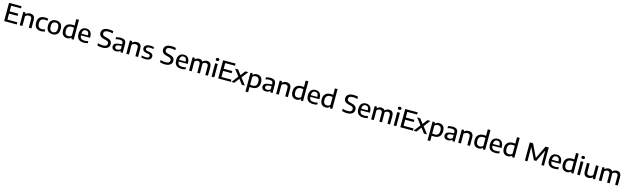

<svg xmlns="http://www.w3.org/2000/svg" viewBox="270 -4060 24537 7532"><g transform="rotate(15 12538.0 -294.0)"><path d="M85 0V-740H592.5V-652H194V-423.5H542.5V-335H194V-88H597.5V0Z M717 0V-544H806.5L814 -484.5H820Q893 -552.5 1000.5 -552.5Q1057 -552.5 1100.8 -531.5Q1144.5 -510.5 1169 -464.5Q1193.5 -418.5 1193.5 -342.5V0H1085.5V-337.5Q1085.5 -405 1055.2 -432Q1025 -459 972.5 -459Q935.5 -459 895 -444Q854.5 -429 825 -394V0Z M1582 10Q1451.5 10 1381.2 -59Q1311 -128 1311 -271.5Q1311 -414.5 1385.5 -483.5Q1460 -552.5 1600 -552.5Q1669.5 -552.5 1726 -537V-450Q1696.5 -456.5 1668.8 -460.2Q1641 -464 1611.5 -464Q1515 -464 1468.8 -419.2Q1422.5 -374.5 1422.5 -273Q1422.5 -169 1466.5 -123.8Q1510.5 -78.5 1595.5 -78.5Q1624.5 -78.5 1655.5 -83.8Q1686.5 -89 1726 -101V-13.5Q1658.5 10 1582 10Z M2050 10Q1932.5 10 1862 -58.8Q1791.5 -127.5 1791.5 -271.5Q1791.5 -414.5 1861 -483.5Q1930.5 -552.5 2050 -552.5Q2169.5 -552.5 2238.8 -484Q2308 -415.5 2308 -272Q2308 -129 2237.2 -59.5Q2166.5 10 2050 10ZM2050 -75.5Q2119 -75.5 2159 -119.2Q2199 -163 2199 -271Q2199 -380 2159 -423.5Q2119 -467 2050 -467Q1980.5 -467 1940.5 -423.8Q1900.5 -380.5 1900.5 -272.5Q1900.5 -163.5 1940.5 -119.5Q1980.5 -75.5 2050 -75.5Z M2641.5 9Q2576 9 2523.2 -18.2Q2470.5 -45.5 2439.5 -105Q2408.5 -164.5 2408.5 -260.5Q2408.5 -405 2484.2 -479Q2560 -553 2703 -553Q2728.5 -553 2753.5 -550.5Q2778.5 -548 2799 -545V-808H2907.5V0H2816L2809.5 -59.5H2803.5Q2775.5 -28.5 2734.2 -9.8Q2693 9 2641.5 9ZM2668 -80.5Q2704 -80.5 2739 -94.5Q2774 -108.5 2799 -141V-457.5Q2780 -462 2755.2 -465Q2730.5 -468 2705.5 -468Q2611 -468 2564.2 -420.5Q2517.5 -373 2517.5 -269Q2517.5 -198.5 2536.2 -157.2Q2555 -116 2589 -98.2Q2623 -80.5 2668 -80.5Z M3318.5 10Q3175.5 10 3103.5 -57.2Q3031.5 -124.5 3031.5 -271.5Q3031.5 -410 3096.2 -481.2Q3161 -552.5 3276 -552.5Q3388 -552.5 3448 -480.8Q3508 -409 3508 -268.5V-239H3140Q3143.5 -149.5 3189.5 -111.2Q3235.5 -73 3333.5 -73Q3367 -73 3403.8 -78.5Q3440.5 -84 3479 -94.5V-11.5Q3435.5 -0.5 3396.2 4.8Q3357 10 3318.5 10ZM3274.5 -480Q3212 -480 3177 -439.8Q3142 -399.5 3139.5 -306H3406Q3404 -399 3370.5 -439.5Q3337 -480 3274.5 -480Z M4069 9.5Q4016.5 9.5 3964 1.2Q3911.5 -7 3864.5 -22.5V-113.5Q3914.5 -96.5 3969 -88.2Q4023.5 -80 4070 -80Q4162.5 -80 4204.5 -111.2Q4246.5 -142.5 4246.5 -201Q4246.5 -250.5 4214.5 -276.5Q4182.5 -302.5 4104 -320.5L4056.5 -331Q3950.5 -354.5 3900.8 -404.5Q3851 -454.5 3851 -537Q3851 -636 3923.8 -692.8Q3996.5 -749.5 4142 -749.5Q4191 -749.5 4237.2 -743.2Q4283.5 -737 4321.5 -725.5V-634.5Q4239.5 -660 4145 -660Q4047.5 -660 4004.2 -628.8Q3961 -597.5 3961 -542Q3961 -494 3989.2 -467.8Q4017.5 -441.5 4090.5 -424.5L4138 -414Q4253.5 -388.5 4305 -338.5Q4356.5 -288.5 4356.5 -207Q4356.5 -104.5 4280.8 -47.5Q4205 9.5 4069 9.5Z M4630 9Q4544.5 9 4497.8 -32.2Q4451 -73.5 4451 -142Q4451 -214.5 4502.2 -255Q4553.5 -295.5 4668 -305.5L4792.5 -318V-348Q4792.5 -418.5 4757 -443.8Q4721.5 -469 4647.5 -469Q4614 -469 4572.5 -463Q4531 -457 4490.5 -444V-527Q4529.5 -540 4576 -546.2Q4622.5 -552.5 4663.5 -552.5Q4742.5 -552.5 4794.5 -533Q4846.5 -513.5 4872.5 -467.5Q4898.5 -421.5 4898.5 -341.5V0H4808L4800.5 -58.5H4794.5Q4766.5 -26 4723 -8.5Q4679.5 9 4630 9ZM4559.5 -151.5Q4559.5 -112 4584.2 -90Q4609 -68 4660 -68Q4695 -68 4729.8 -81.5Q4764.5 -95 4792.5 -124.5V-252.5L4676.5 -241Q4613.5 -234 4586.5 -212Q4559.5 -190 4559.5 -151.5Z M5045 0V-544H5134.5L5142 -484.5H5148Q5221 -552.5 5328.5 -552.5Q5385 -552.5 5428.8 -531.5Q5472.5 -510.5 5497 -464.5Q5521.5 -418.5 5521.5 -342.5V0H5413.5V-337.5Q5413.5 -405 5383.2 -432Q5353 -459 5300.5 -459Q5263.5 -459 5223 -444Q5182.5 -429 5153 -394V0Z M5821 10Q5725 10 5648.5 -13.5V-94Q5692 -81.5 5734.5 -75.8Q5777 -70 5820.5 -70Q5892 -70 5922.2 -91Q5952.5 -112 5952.5 -149.5Q5952.5 -180.5 5935.5 -197.2Q5918.5 -214 5875 -222.5L5787.5 -237.5Q5706.5 -252 5672 -290Q5637.5 -328 5637.5 -388.5Q5637.5 -461 5696 -506.8Q5754.5 -552.5 5880.5 -552.5Q5959 -552.5 6025.5 -534V-453.5Q5956.5 -472.5 5882 -472.5Q5800.5 -472.5 5770.8 -449.2Q5741 -426 5741 -392.5Q5741 -365.5 5756.8 -347Q5772.5 -328.5 5816 -320.5L5903.5 -305Q5981.5 -291 6018.8 -256Q6056 -221 6056 -155Q6056 -78.5 5996.5 -34.2Q5937 10 5821 10Z M6612.5 9.5Q6560 9.5 6507.5 1.2Q6455 -7 6408 -22.5V-113.5Q6458 -96.5 6512.5 -88.2Q6567 -80 6613.5 -80Q6706 -80 6748 -111.2Q6790 -142.5 6790 -201Q6790 -250.5 6758 -276.5Q6726 -302.5 6647.5 -320.5L6600 -331Q6494 -354.5 6444.2 -404.5Q6394.5 -454.5 6394.5 -537Q6394.5 -636 6467.2 -692.8Q6540 -749.5 6685.5 -749.5Q6734.5 -749.5 6780.8 -743.2Q6827 -737 6865 -725.5V-634.5Q6783 -660 6688.5 -660Q6591 -660 6547.8 -628.8Q6504.5 -597.5 6504.5 -542Q6504.5 -494 6532.8 -467.8Q6561 -441.5 6634 -424.5L6681.5 -414Q6797 -388.5 6848.5 -338.5Q6900 -288.5 6900 -207Q6900 -104.5 6824.2 -47.5Q6748.5 9.5 6612.5 9.5Z M7286.5 10Q7143.5 10 7071.5 -57.2Q6999.5 -124.5 6999.5 -271.5Q6999.5 -410 7064.2 -481.2Q7129 -552.5 7244 -552.5Q7356 -552.5 7416 -480.8Q7476 -409 7476 -268.5V-239H7108Q7111.5 -149.5 7157.5 -111.2Q7203.5 -73 7301.5 -73Q7335 -73 7371.8 -78.5Q7408.5 -84 7447 -94.5V-11.5Q7403.5 -0.5 7364.2 4.8Q7325 10 7286.5 10ZM7242.5 -480Q7180 -480 7145 -439.8Q7110 -399.5 7107.5 -306H7374Q7372 -399 7338.5 -439.5Q7305 -480 7242.5 -480Z M7592.5 0V-544H7682L7689.5 -484H7695.5Q7760.5 -552.5 7860 -552.5Q7907.5 -552.5 7945 -534.5Q7982.5 -516.5 8005 -476Q8045.5 -518 8091.8 -535.2Q8138 -552.5 8181.5 -552.5Q8234.5 -552.5 8275.2 -531.8Q8316 -511 8339 -465Q8362 -419 8362 -343.5V0H8254.5V-338.5Q8254.5 -406 8226.5 -432.5Q8198.5 -459 8154 -459Q8122 -459 8088.5 -445.2Q8055 -431.5 8029 -399Q8032.5 -374.5 8032.5 -346V0H7926.5V-338.5Q7926.5 -406 7900 -432.5Q7873.5 -459 7829 -459Q7795 -459 7760.2 -443Q7725.5 -427 7700.5 -392.5V0Z M8509 0V-544H8617V0ZM8563 -650Q8492 -650 8492 -710Q8492 -739 8510 -755Q8528 -771 8563 -771Q8598 -771 8616 -755Q8634 -739 8634 -710Q8634 -650 8563 -650Z M8778.5 0V-740H9286V-652H8887.5V-423.5H9236V-335H8887.5V-88H9291V0Z M9313.5 0 9522.5 -274 9317.5 -544H9440L9588 -349.5L9735.5 -544H9854.5L9650 -275.5L9860.5 0H9737.5L9585.5 -200.5L9433.5 0Z M9943.5 220V-544H10034.5L10042 -483.5H10047.5Q10075 -515 10116.5 -533.8Q10158 -552.5 10209.5 -552.5Q10273.5 -552.5 10326.5 -525.5Q10379.5 -498.5 10411 -439.2Q10442.5 -380 10442.5 -282.5Q10442.5 -138 10367 -64.2Q10291.5 9.5 10148 9.5Q10122 9.5 10097.2 7.2Q10072.5 5 10051.5 2.5V220ZM10145.5 -75Q10240 -75 10286.8 -122.5Q10333.5 -170 10333.5 -274Q10333.5 -345.5 10314 -386.8Q10294.5 -428 10260.5 -445.2Q10226.5 -462.5 10182.5 -462.5Q10146.5 -462.5 10111.8 -448.5Q10077 -434.5 10051.5 -402V-85.5Q10070.5 -81 10095.5 -78Q10120.5 -75 10145.5 -75Z M10715.5 9Q10630 9 10583.2 -32.2Q10536.5 -73.5 10536.5 -142Q10536.5 -214.5 10587.8 -255Q10639 -295.5 10753.5 -305.5L10878 -318V-348Q10878 -418.5 10842.5 -443.8Q10807 -469 10733 -469Q10699.5 -469 10658 -463Q10616.5 -457 10576 -444V-527Q10615 -540 10661.5 -546.2Q10708 -552.5 10749 -552.5Q10828 -552.5 10880 -533Q10932 -513.5 10958 -467.5Q10984 -421.5 10984 -341.5V0H10893.5L10886 -58.5H10880Q10852 -26 10808.5 -8.5Q10765 9 10715.5 9ZM10645 -151.5Q10645 -112 10669.8 -90Q10694.5 -68 10745.5 -68Q10780.5 -68 10815.2 -81.5Q10850 -95 10878 -124.5V-252.5L10762 -241Q10699 -234 10672 -212Q10645 -190 10645 -151.5Z M11130.5 0V-544H11220L11227.5 -484.5H11233.5Q11306.5 -552.5 11414 -552.5Q11470.5 -552.5 11514.2 -531.5Q11558 -510.5 11582.5 -464.5Q11607 -418.5 11607 -342.5V0H11499V-337.5Q11499 -405 11468.8 -432Q11438.5 -459 11386 -459Q11349 -459 11308.5 -444Q11268 -429 11238.5 -394V0Z M11957.5 9Q11892 9 11839.2 -18.2Q11786.5 -45.5 11755.5 -105Q11724.5 -164.5 11724.5 -260.5Q11724.5 -405 11800.2 -479Q11876 -553 12019 -553Q12044.5 -553 12069.5 -550.5Q12094.5 -548 12115 -545V-808H12223.5V0H12132L12125.5 -59.5H12119.5Q12091.5 -28.5 12050.2 -9.8Q12009 9 11957.5 9ZM11984 -80.5Q12020 -80.5 12055 -94.5Q12090 -108.5 12115 -141V-457.5Q12096 -462 12071.2 -465Q12046.5 -468 12021.5 -468Q11927 -468 11880.2 -420.5Q11833.5 -373 11833.5 -269Q11833.5 -198.5 11852.2 -157.2Q11871 -116 11905 -98.2Q11939 -80.5 11984 -80.5Z M12634.5 10Q12491.5 10 12419.5 -57.2Q12347.5 -124.5 12347.5 -271.5Q12347.5 -410 12412.2 -481.2Q12477 -552.5 12592 -552.5Q12704 -552.5 12764 -480.8Q12824 -409 12824 -268.5V-239H12456Q12459.5 -149.5 12505.5 -111.2Q12551.5 -73 12649.5 -73Q12683 -73 12719.8 -78.5Q12756.5 -84 12795 -94.5V-11.5Q12751.5 -0.5 12712.2 4.8Q12673 10 12634.5 10ZM12590.5 -480Q12528 -480 12493 -439.8Q12458 -399.5 12455.5 -306H12722Q12720 -399 12686.5 -439.5Q12653 -480 12590.5 -480Z M13144.5 9Q13079 9 13026.2 -18.2Q12973.5 -45.5 12942.5 -105Q12911.5 -164.5 12911.5 -260.5Q12911.5 -405 12987.2 -479Q13063 -553 13206 -553Q13231.5 -553 13256.5 -550.5Q13281.5 -548 13302 -545V-808H13410.5V0H13319L13312.5 -59.5H13306.5Q13278.5 -28.5 13237.2 -9.8Q13196 9 13144.5 9ZM13171 -80.5Q13207 -80.5 13242 -94.5Q13277 -108.5 13302 -141V-457.5Q13283 -462 13258.2 -465Q13233.5 -468 13208.5 -468Q13114 -468 13067.2 -420.5Q13020.5 -373 13020.5 -269Q13020.5 -198.5 13039.2 -157.2Q13058 -116 13092 -98.2Q13126 -80.5 13171 -80.5Z M14008 9.5Q13955.5 9.5 13903 1.2Q13850.5 -7 13803.5 -22.5V-113.5Q13853.5 -96.5 13908 -88.2Q13962.5 -80 14009 -80Q14101.5 -80 14143.5 -111.2Q14185.5 -142.5 14185.5 -201Q14185.5 -250.5 14153.5 -276.5Q14121.5 -302.5 14043 -320.5L13995.5 -331Q13889.5 -354.5 13839.8 -404.5Q13790 -454.5 13790 -537Q13790 -636 13862.8 -692.8Q13935.5 -749.5 14081 -749.5Q14130 -749.5 14176.2 -743.2Q14222.5 -737 14260.5 -725.5V-634.5Q14178.5 -660 14084 -660Q13986.5 -660 13943.2 -628.8Q13900 -597.5 13900 -542Q13900 -494 13928.2 -467.8Q13956.5 -441.5 14029.5 -424.5L14077 -414Q14192.5 -388.5 14244 -338.5Q14295.5 -288.5 14295.5 -207Q14295.5 -104.5 14219.8 -47.5Q14144 9.5 14008 9.5Z M14682 10Q14539 10 14467 -57.2Q14395 -124.5 14395 -271.5Q14395 -410 14459.8 -481.2Q14524.5 -552.5 14639.5 -552.5Q14751.5 -552.5 14811.5 -480.8Q14871.5 -409 14871.5 -268.5V-239H14503.5Q14507 -149.5 14553 -111.2Q14599 -73 14697 -73Q14730.5 -73 14767.2 -78.5Q14804 -84 14842.5 -94.5V-11.5Q14799 -0.5 14759.8 4.8Q14720.5 10 14682 10ZM14638 -480Q14575.5 -480 14540.5 -439.8Q14505.5 -399.5 14503 -306H14769.5Q14767.5 -399 14734 -439.5Q14700.5 -480 14638 -480Z M14988 0V-544H15077.5L15085 -484H15091Q15156 -552.5 15255.5 -552.5Q15303 -552.5 15340.5 -534.5Q15378 -516.5 15400.5 -476Q15441 -518 15487.2 -535.2Q15533.5 -552.5 15577 -552.5Q15630 -552.5 15670.8 -531.8Q15711.5 -511 15734.5 -465Q15757.5 -419 15757.5 -343.5V0H15650V-338.5Q15650 -406 15622 -432.5Q15594 -459 15549.5 -459Q15517.5 -459 15484 -445.2Q15450.5 -431.5 15424.5 -399Q15428 -374.5 15428 -346V0H15322V-338.5Q15322 -406 15295.5 -432.5Q15269 -459 15224.5 -459Q15190.5 -459 15155.8 -443Q15121 -427 15096 -392.5V0Z M15904.5 0V-544H16012.5V0ZM15958.5 -650Q15887.5 -650 15887.5 -710Q15887.5 -739 15905.5 -755Q15923.5 -771 15958.5 -771Q15993.5 -771 16011.5 -755Q16029.5 -739 16029.5 -710Q16029.5 -650 15958.5 -650Z M16174 0V-740H16681.5V-652H16283V-423.5H16631.5V-335H16283V-88H16686.5V0Z M16709 0 16918 -274 16713 -544H16835.5L16983.5 -349.5L17131 -544H17250L17045.5 -275.5L17256 0H17133L16981 -200.5L16829 0Z M17339 220V-544H17430L17437.5 -483.5H17443Q17470.5 -515 17512 -533.8Q17553.5 -552.5 17605 -552.5Q17669 -552.5 17722 -525.5Q17775 -498.5 17806.5 -439.2Q17838 -380 17838 -282.5Q17838 -138 17762.5 -64.2Q17687 9.5 17543.5 9.5Q17517.5 9.5 17492.8 7.2Q17468 5 17447 2.5V220ZM17541 -75Q17635.5 -75 17682.2 -122.5Q17729 -170 17729 -274Q17729 -345.5 17709.5 -386.8Q17690 -428 17656 -445.2Q17622 -462.5 17578 -462.5Q17542 -462.5 17507.2 -448.5Q17472.5 -434.5 17447 -402V-85.5Q17466 -81 17491 -78Q17516 -75 17541 -75Z M18111 9Q18025.5 9 17978.8 -32.2Q17932 -73.5 17932 -142Q17932 -214.5 17983.2 -255Q18034.5 -295.5 18149 -305.5L18273.5 -318V-348Q18273.5 -418.5 18238 -443.8Q18202.5 -469 18128.5 -469Q18095 -469 18053.5 -463Q18012 -457 17971.5 -444V-527Q18010.5 -540 18057 -546.2Q18103.5 -552.5 18144.5 -552.5Q18223.5 -552.5 18275.5 -533Q18327.5 -513.5 18353.5 -467.5Q18379.5 -421.5 18379.5 -341.5V0H18289L18281.5 -58.5H18275.5Q18247.5 -26 18204 -8.5Q18160.5 9 18111 9ZM18040.5 -151.5Q18040.5 -112 18065.2 -90Q18090 -68 18141 -68Q18176 -68 18210.8 -81.5Q18245.5 -95 18273.5 -124.5V-252.5L18157.5 -241Q18094.5 -234 18067.5 -212Q18040.5 -190 18040.5 -151.5Z M18526 0V-544H18615.5L18623 -484.5H18629Q18702 -552.5 18809.5 -552.5Q18866 -552.5 18909.8 -531.5Q18953.5 -510.5 18978 -464.5Q19002.5 -418.5 19002.5 -342.5V0H18894.5V-337.5Q18894.5 -405 18864.2 -432Q18834 -459 18781.5 -459Q18744.5 -459 18704 -444Q18663.5 -429 18634 -394V0Z M19353 9Q19287.5 9 19234.8 -18.2Q19182 -45.5 19151 -105Q19120 -164.5 19120 -260.5Q19120 -405 19195.8 -479Q19271.5 -553 19414.5 -553Q19440 -553 19465 -550.5Q19490 -548 19510.5 -545V-808H19619V0H19527.5L19521 -59.5H19515Q19487 -28.5 19445.8 -9.8Q19404.5 9 19353 9ZM19379.5 -80.5Q19415.5 -80.5 19450.5 -94.5Q19485.5 -108.5 19510.5 -141V-457.5Q19491.5 -462 19466.8 -465Q19442 -468 19417 -468Q19322.5 -468 19275.8 -420.5Q19229 -373 19229 -269Q19229 -198.5 19247.8 -157.2Q19266.5 -116 19300.5 -98.2Q19334.5 -80.5 19379.5 -80.5Z M20030 10Q19887 10 19815 -57.2Q19743 -124.5 19743 -271.5Q19743 -410 19807.8 -481.2Q19872.5 -552.5 19987.5 -552.5Q20099.5 -552.5 20159.5 -480.8Q20219.5 -409 20219.5 -268.5V-239H19851.5Q19855 -149.5 19901 -111.2Q19947 -73 20045 -73Q20078.5 -73 20115.2 -78.5Q20152 -84 20190.5 -94.5V-11.5Q20147 -0.5 20107.8 4.8Q20068.5 10 20030 10ZM19986 -480Q19923.5 -480 19888.5 -439.8Q19853.5 -399.5 19851 -306H20117.5Q20115.5 -399 20082 -439.5Q20048.5 -480 19986 -480Z M20540 9Q20474.5 9 20421.8 -18.2Q20369 -45.5 20338 -105Q20307 -164.5 20307 -260.5Q20307 -405 20382.8 -479Q20458.5 -553 20601.5 -553Q20627 -553 20652 -550.5Q20677 -548 20697.5 -545V-808H20806V0H20714.5L20708 -59.5H20702Q20674 -28.5 20632.8 -9.8Q20591.5 9 20540 9ZM20566.5 -80.5Q20602.5 -80.5 20637.5 -94.5Q20672.5 -108.5 20697.5 -141V-457.5Q20678.5 -462 20653.8 -465Q20629 -468 20604 -468Q20509.5 -468 20462.8 -420.5Q20416 -373 20416 -269Q20416 -198.5 20434.8 -157.2Q20453.5 -116 20487.5 -98.2Q20521.5 -80.5 20566.5 -80.5Z M21233.5 0V-740H21365.5L21621.5 -211.5L21874 -740H22006V0H21902.5V-590.5L21667.5 -104H21571.5L21337 -581.5V0Z M22427.5 10Q22284.5 10 22212.5 -57.2Q22140.5 -124.5 22140.5 -271.5Q22140.5 -410 22205.2 -481.2Q22270 -552.5 22385 -552.5Q22497 -552.5 22557 -480.8Q22617 -409 22617 -268.5V-239H22249Q22252.5 -149.5 22298.5 -111.2Q22344.5 -73 22442.5 -73Q22476 -73 22512.8 -78.5Q22549.5 -84 22588 -94.5V-11.5Q22544.5 -0.5 22505.2 4.8Q22466 10 22427.5 10ZM22383.5 -480Q22321 -480 22286 -439.8Q22251 -399.5 22248.5 -306H22515Q22513 -399 22479.5 -439.5Q22446 -480 22383.5 -480Z M22937.5 9Q22872 9 22819.2 -18.2Q22766.5 -45.5 22735.5 -105Q22704.5 -164.5 22704.5 -260.5Q22704.5 -405 22780.2 -479Q22856 -553 22999 -553Q23024.5 -553 23049.5 -550.5Q23074.5 -548 23095 -545V-808H23203.5V0H23112L23105.5 -59.5H23099.5Q23071.5 -28.5 23030.2 -9.8Q22989 9 22937.5 9ZM22964 -80.5Q23000 -80.5 23035 -94.5Q23070 -108.5 23095 -141V-457.5Q23076 -462 23051.2 -465Q23026.5 -468 23001.5 -468Q22907 -468 22860.2 -420.5Q22813.5 -373 22813.5 -269Q22813.5 -198.5 22832.2 -157.2Q22851 -116 22885 -98.2Q22919 -80.5 22964 -80.5Z M23356.5 0V-544H23464.5V0ZM23410.5 -650Q23339.5 -650 23339.5 -710Q23339.5 -739 23357.5 -755Q23375.5 -771 23410.5 -771Q23445.5 -771 23463.5 -755Q23481.5 -739 23481.5 -710Q23481.5 -650 23410.5 -650Z M23805 9Q23748 9 23704.2 -11.8Q23660.5 -32.5 23635.8 -78.2Q23611 -124 23611 -199V-544H23719.5V-205Q23719.5 -137.5 23749.8 -111Q23780 -84.5 23829.5 -84.5Q23867 -84.5 23906.5 -100.2Q23946 -116 23974.5 -149.5V-544H24083V0H23993L23986 -58H23980Q23944.5 -25 23899.2 -8Q23854 9 23805 9Z M24236 0V-544H24325.5L24333 -484H24339Q24404 -552.5 24503.5 -552.5Q24551 -552.5 24588.5 -534.5Q24626 -516.5 24648.5 -476Q24689 -518 24735.2 -535.2Q24781.5 -552.5 24825 -552.5Q24878 -552.5 24918.8 -531.8Q24959.5 -511 24982.5 -465Q25005.5 -419 25005.5 -343.5V0H24898V-338.5Q24898 -406 24870 -432.5Q24842 -459 24797.5 -459Q24765.5 -459 24732 -445.2Q24698.5 -431.5 24672.5 -399Q24676 -374.5 24676 -346V0H24570V-338.5Q24570 -406 24543.5 -432.5Q24517 -459 24472.5 -459Q24438.5 -459 24403.8 -443Q24369 -427 24344 -392.5V0Z"/></g></svg>

Font: Encode Sans SemiExpanded SemiExpanded Medium
Style: Regular
Weight: 500
Width: 6
Designer: Multiple Designers
Foundry: Impallari Type
Version: Version 3.000; ttfautohint (v1.8.3) -l 8 -r 50 -G 200 -x 14 